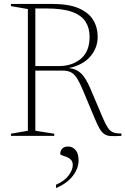

<svg xmlns="http://www.w3.org/2000/svg" viewBox="-20 -690 636 975"><path d="M35.5 -659V-670H245Q329.5 -670 380 -648Q430.5 -626 453.2 -588.5Q476 -551 476 -504Q476 -446 438 -402.5Q400 -359 329.5 -344.5Q368 -340.5 392 -317.2Q416 -294 439 -240L501 -94Q516 -59 527.5 -41.5Q539 -24 554.5 -18Q570 -12 596.5 -12V0Q564 2 543.8 1Q523.5 0 510 -9Q496.5 -18 485 -38.2Q473.5 -58.5 458.5 -94.5L403 -227.5Q386.5 -267.5 372.5 -290.2Q358.5 -313 341.5 -322.2Q324.5 -331.5 298 -331.5H159.5V-26L255.5 -11V0H35.5V-11L121.5 -26V-644ZM278.5 -354.5Q347 -354.5 391 -392Q435 -429.5 435 -503Q435 -548 414.2 -580.2Q393.5 -612.5 345.5 -629.8Q297.5 -647 215.5 -647H159.5V-354.5ZM264.5 248Q308 229 328.8 200.5Q349.5 172 349.5 149Q349.5 131 340 121.2Q330.5 111.5 317.8 106.8Q305 102 295.5 99Q286 96 286 91.5Q286 75.5 296 64.8Q306 54 326 54Q348 54 363.5 71.5Q379 89 379 124.5Q379 165 349.8 203.2Q320.5 241.5 264.5 265Z"/></svg>

Font: Newsreader Text ExtraLight
Style: Regular
Weight: 275
Designer: Hugues Gentile
Foundry: Production Type
Version: Version 1.001